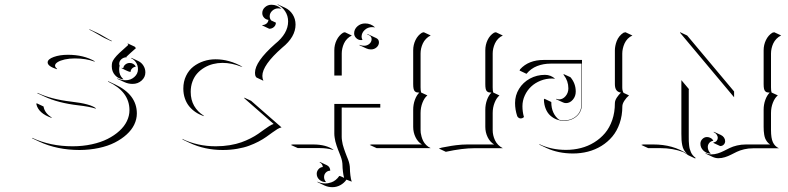

<svg xmlns="http://www.w3.org/2000/svg" viewBox="-20 -628 3414 832"><path d="M119.4 -30.8Q197.3 5.9 294.9 5.9Q338.6 5.9 377.8 -2.7Q417 -11.2 446.4 -26.1Q475.8 -41 497.4 -60.7Q519 -80.3 530 -103.4Q541 -126.5 541 -150.4Q541 -231 448 -274.4L449 -276.1L479 -262Q573 -218 573 -136.2Q573 -111.8 561.9 -88.5Q550.8 -65.2 528.9 -45.3Q507.1 -25.4 477.4 -10.3Q447.8 4.9 408.3 13.3Q368.9 21.7 325 22Q227.5 22 149.7 -14.4L119.6 -28.6ZM137.5 -177 138.7 -180.7 168.7 -166.5Q173.3 -137.9 204.1 -118.9L203.1 -117.2Q146.2 -137.2 137.5 -177ZM142.1 -223.6 142.6 -225.6Q202.6 -197.5 289.3 -187.5Q372.1 -178.2 396.2 -158.4L394.3 -157.5Q366 -166.3 319.1 -171.6Q232.4 -181.6 172.4 -209.7ZM186.5 -357.4Q186.5 -371.6 212.8 -381.1Q239 -390.6 274.4 -390.6Q342.3 -390.6 390.9 -362.5L389.4 -361.1Q352.3 -374.8 304.4 -374.8Q280.5 -374.8 260.7 -370.4Q241 -366 229.7 -358.8Q218.5 -351.6 218.5 -343.5Q218.5 -336.7 227.1 -330.1V-327.9Q186.5 -340.6 186.5 -357.4ZM367.2 -499.3 367.7 -501.2Q369.1 -500.5 370.8 -499.8L400.9 -485.8Q412.4 -480.5 435.1 -467Q457.8 -453.6 464.6 -450.7L463.4 -449Q462.4 -449.5 451.5 -454.6Q440.7 -459.7 434.3 -462.6Q427.2 -465.8 403.3 -479.9Q379.4 -493.9 367.2 -499.3ZM464.4 -340.6Q464.4 -350.8 466.2 -357.5Q468 -364.3 475.8 -374.9Q483.6 -385.5 497.2 -398.4Q510.7 -411.4 536.4 -433.8L533.2 -437.3L533.4 -439.9L563.7 -425.8L569.1 -419.4Q541.5 -395.3 527.6 -381.8L529.5 -379.9Q515.9 -379.9 506.2 -371.5Q496.6 -363 496.6 -351.3Q496.6 -346.7 498.8 -342.5L497.8 -340.6Q496.3 -334.7 496.3 -326.4Q496.3 -301.5 513.4 -286.1L515.1 -283.7Q492.2 -286.6 478.3 -302.4Q464.4 -318.1 464.4 -340.6ZM487.8 -288.8Q505.1 -280.3 524.4 -280.3Q546.4 -280.3 562.1 -294.3Q577.9 -308.3 577.9 -328.1Q577.9 -344 569.7 -356.8Q561.5 -369.6 548.3 -375.7L549.6 -377.4L579.6 -363.3Q593 -356.9 601.4 -343.6Q609.9 -330.3 609.9 -314Q609.9 -293.5 593.6 -278.9Q577.4 -264.4 554.4 -264.4Q535.9 -264.4 519 -272.2L488.8 -286.1ZM506.8 -332.5 507.3 -334.5Q510.5 -333 514.2 -332.5Q515.1 -342 523.3 -348.6Q531.5 -355.2 542.5 -355.2Q551 -355.2 558.1 -350.8Q565.2 -346.4 568.8 -339.1L566.9 -338.9Q557.9 -337.2 551.9 -330.8Q545.9 -324.5 545.9 -316.4Q542.2 -316.4 535.8 -318.8Q529.3 -321.3 523.8 -324Q518.3 -326.7 506.8 -332.5Z M769.3 -26.4Q835.7 5.9 915 5.9Q946.8 5.9 975.6 1.1Q1004.4 -3.7 1025.8 -11.4Q1047.1 -19 1065.8 -28.6Q1084.5 -38.1 1098.9 -48.1Q1113.3 -58.1 1124.9 -66.7Q1136.5 -75.2 1147.1 -81.9Q1157.7 -88.6 1165.8 -90.8Q1156.5 -99.1 1126.2 -125.5Q1095.9 -151.9 1070.3 -174.3Q1044.7 -196.8 1039.1 -201.7L1038.1 -205.1L1068.1 -191.2L1200 -75.9Q1192.1 -74.7 1182 -68.6Q1171.9 -62.5 1160.2 -53.8Q1148.4 -45.2 1134 -34.9Q1119.6 -24.7 1100.5 -14.6Q1081.3 -4.6 1059.4 3.5Q1037.6 11.7 1007.8 16.8Q978 22 945.1 22Q867.7 22 802.5 -8.5L772.5 -22.7ZM774.4 -244.1Q774.4 -274.7 786.3 -299.3Q798.1 -324 818 -339.4Q837.9 -354.7 862.5 -362.9Q887.2 -371.1 914.1 -371.1Q972.7 -371.1 1030.3 -338.9L1025.4 -339.1Q983.9 -355.5 944.3 -355.5Q923.3 -355.5 903.4 -350.5Q883.5 -345.5 865.8 -335.1Q848.1 -324.7 835 -310.2Q821.8 -295.7 814.1 -275Q806.4 -254.4 806.4 -230Q806.4 -195.3 821.3 -169.4Q836.2 -143.6 862.1 -127.4L864.5 -124.5Q845.2 -130.6 829.2 -141Q813.2 -151.4 800.8 -166.1Q788.3 -180.9 781.4 -200.9Q774.4 -220.9 774.4 -244.1ZM1085 -313Q1085 -360.6 1171.9 -437.5Q1228.5 -482.9 1228.5 -535.2Q1228.5 -559.8 1215.3 -579.6Q1202.1 -599.4 1181.2 -608.2L1185.1 -608.4L1215.3 -594.5Q1235.8 -585 1248.3 -565.4Q1260.7 -545.9 1260.7 -521.5Q1260.7 -467.8 1202.9 -421.4Q1116.9 -345.9 1116.9 -299.1Q1116.9 -288.3 1121.3 -278.1L1091.3 -292.2L1086.9 -298.6Q1085 -305.9 1085 -313ZM1116.5 -571.3Q1116.5 -586.2 1128.3 -596.8Q1140.1 -607.4 1156.2 -607.4Q1180.7 -607.4 1199.2 -590.1L1195.8 -590.6Q1190.7 -591.8 1186.5 -591.8Q1171.1 -591.8 1159.9 -581.5Q1148.7 -571.3 1148.7 -557.4Q1148.7 -547.1 1155.3 -539.3L1175.5 -529.8Q1175.5 -518.8 1167.1 -511.1Q1158.7 -503.4 1146.7 -503.4L1116.7 -517.6V-519.5Q1126.5 -519.5 1134.4 -525.5Q1142.3 -531.5 1143.3 -542Q1132.1 -543 1124.3 -551.4Q1116.5 -559.8 1116.5 -571.3Z M1240.2 0 1248 -2H1336.4Q1394.3 -2 1425.8 21.7L1421.9 21.2Q1396.7 13.7 1366.2 13.7H1270.5ZM1352.5 125Q1352.5 114.3 1359.9 105.5Q1367.2 96.7 1378.9 95.7Q1378.4 89.1 1374.8 83.6Q1371.1 78.1 1365 75.4L1366.2 73.7L1396.5 87.9Q1403.3 91.1 1407.2 97.4Q1411.1 103.8 1411.1 111.6Q1399.9 111.6 1392.1 119.6Q1384.3 127.7 1384.3 139.2Q1384.3 150.4 1391.6 159.2L1391.8 161.1Q1375.5 161.1 1364 150.8Q1352.5 140.4 1352.5 125ZM1355.5 159.2Q1371.3 167 1390.1 167Q1395.5 167 1401.4 166Q1407.2 165 1416 162.1Q1424.8 159.2 1434 152.1Q1443.1 145 1450.2 134.5Q1454.8 134.5 1461.4 138.2Q1468 141.8 1471.2 142.8Q1468 132.3 1466.1 115.6Q1464.1 98.9 1464.1 88.9Q1464.1 70.3 1456.3 49.8Q1455.1 46.4 1450.6 35Q1446 23.7 1444 18.3Q1441.9 12.9 1438.4 2.4Q1434.8 -8.1 1433.2 -15.3Q1431.6 -22.5 1430.2 -31.6Q1428.7 -40.8 1428.7 -48.8V-177.7H1627.9V-161.6L1460.7 -161.9V-34.7Q1460.7 -26.9 1462.2 -17.8Q1463.6 -8.8 1465.2 -1.7Q1466.8 5.4 1470.5 16Q1474.1 26.6 1476 31.7Q1477.8 36.9 1482.4 48.5Q1487.1 60.1 1488.3 63.2Q1496.3 84.2 1496.3 102.8Q1496.3 114.3 1498.4 131.8Q1500.5 149.4 1504.2 159.2Q1492.4 155.3 1481.4 150.4Q1470.9 165.5 1454.8 174.3Q1438.7 183.1 1420.2 183.1Q1402.1 183.1 1386.2 175.8L1356.2 161.6ZM1428.7 -300.8V-410.2Q1428.7 -433.6 1438.8 -454.3Q1449 -475.1 1466.8 -486.3L1474.6 -488.3L1504.6 -474.1Q1493.2 -468.8 1484.4 -459.7Q1475.6 -450.7 1470.7 -439.9Q1465.8 -429.2 1463.4 -418.2Q1460.9 -407.2 1460.9 -396.5V-300.8ZM1514.6 -483.4Q1514.6 -501.5 1528.7 -513.9Q1542.7 -526.4 1562.5 -526.4Q1587.2 -526.4 1605.7 -509L1601.8 -509.8Q1597.2 -510.5 1592.5 -510.5Q1573.7 -510.5 1560.3 -498Q1546.9 -485.6 1546.9 -468.8Q1546.9 -463.1 1550 -456.8L1550.8 -454.8Q1547.6 -454.1 1544.4 -454.3Q1532.5 -454.3 1523.6 -463Q1514.6 -471.7 1514.6 -483.4ZM1537.4 -432.1 1538.3 -433.8Q1547.4 -429.7 1557.4 -429.7Q1571 -429.7 1580.7 -438.1Q1590.3 -446.5 1590.3 -458.3Q1590.3 -465.6 1585.4 -470.9Q1580.6 -476.3 1572.8 -477.1L1570.8 -479.2Q1575.7 -479.2 1580.1 -477.1L1610.1 -463.1Q1622.1 -457.5 1622.1 -444.3Q1622.1 -431.9 1611.9 -422.9Q1601.8 -413.8 1587.4 -413.8Q1576.9 -413.8 1567.4 -418.2ZM1582 0 1589.8 -2H1808.3Q1790.5 -12.9 1780.5 -33.7Q1770.5 -54.4 1770.5 -78.1V-152.3Q1770.5 -174.8 1777.7 -194.9Q1784.9 -215.1 1796.9 -226.6Q1789.6 -226.8 1785.3 -227.9Q1781 -229 1777.3 -232.7Q1773.7 -236.3 1772.1 -243.9Q1770.5 -251.5 1770.5 -263.7V-410.2Q1770.5 -433.6 1780.5 -454.3Q1790.5 -475.1 1808.6 -486.3L1816.4 -488.3L1846.4 -474.4Q1835 -469 1826.2 -459.8Q1817.4 -450.7 1812.4 -439.9Q1807.4 -429.2 1804.9 -418.1Q1802.5 -407 1802.5 -396V-249.8Q1802.5 -234.6 1804.9 -227.1L1832 -214.6Q1819.1 -204.3 1810.8 -183.2Q1802.5 -162.1 1802.5 -138.2V-64Q1802.5 -58.6 1803.2 -52.1Q1804 -45.7 1806.8 -35.6Q1809.6 -25.6 1814 -16.8Q1818.4 -8.1 1826.9 0.5Q1835.4 9 1846.4 13.9H1612.1Z M1881.8 15.6 1894 11.7Q1898.2 11 1913.8 8.1Q1929.4 5.1 1936.4 4Q1943.4 2.9 1956.4 1.2Q1969.5 -0.5 1981.3 -1.2Q1993.2 -2 2005.6 -2H2121.1Q2103 -13.2 2093 -33.9Q2083 -54.7 2083 -78.1V-152.3Q2083 -174.8 2090.2 -194.8Q2097.4 -214.8 2109.4 -226.6Q2102.1 -226.8 2097.8 -227.9Q2093.5 -229 2089.7 -232.7Q2085.9 -236.3 2084.5 -243.9Q2083 -251.5 2083 -263.7V-410.2Q2083 -433.8 2092.9 -454.6Q2102.8 -475.3 2120.8 -486.3L2128.9 -488.3L2158.9 -474.1Q2147.5 -469.2 2138.7 -460.1Q2129.9 -450.9 2124.9 -439.9Q2119.9 -429 2117.4 -417.8Q2115 -406.7 2115 -396.2V-249.5Q2115 -234.4 2117.4 -227.1L2144.3 -214.4Q2131.6 -203.9 2123.3 -183Q2115 -162.1 2115 -138.4V-64Q2115 -53 2117.4 -42.1Q2119.9 -31.2 2124.9 -20.4Q2129.9 -9.5 2138.7 -0.5Q2147.5 8.5 2158.9 14.2H2035.9Q1984.4 14.2 1911.9 29.8Z M2211.9 -181.6Q2211.9 -214.8 2229.1 -242.9Q2246.3 -271 2276.2 -287.4Q2306.2 -303.7 2341.8 -303.7Q2354.2 -303.7 2365.8 -299.1Q2377.4 -294.4 2385.7 -286.4L2382.1 -287.1Q2377.4 -287.8 2372.3 -287.8Q2346.2 -287.8 2322.4 -278.3Q2298.6 -268.8 2281.5 -252.7Q2264.4 -236.6 2254.2 -214.4Q2243.9 -192.1 2243.9 -167.7Q2243.9 -144.8 2249.8 -122.8L2251 -121.3Q2250.7 -121.1 2249.9 -120.4Q2249 -119.6 2248.5 -119.1Q2243.2 -114.7 2236.6 -114.7Q2231 -114.7 2226.8 -118Q2222.7 -121.3 2221.2 -125Q2211.9 -152.8 2211.9 -181.6ZM2231.4 -322.3 2234.1 -328.1Q2270.8 -368.2 2335.9 -368.2Q2467.3 -368.2 2500 -368.2H2502V-366.2V-180.7Q2502 -144.5 2479.4 -124.5Q2456.8 -104.5 2424.8 -104.5Q2407.7 -104.5 2392.5 -110.2Q2377.2 -116 2364.9 -127Q2352.5 -137.9 2345.1 -155.8Q2337.6 -173.6 2336.9 -196L2338.9 -200.2L2368.9 -186Q2368.9 -159.7 2377.9 -140.3Q2387 -120.8 2402.8 -109.1Q2413.3 -106.4 2424.8 -106.4Q2456.3 -106.4 2478.1 -125.9Q2500 -145.3 2500 -180.7V-352.3H2366Q2334.5 -352.3 2307.4 -341.7Q2280.3 -331.1 2261.5 -308.1ZM2316.9 -3.4Q2369.4 21.5 2432.6 21.5Q2466.1 21.5 2497.1 13.5Q2528.1 5.6 2554.9 -11Q2581.8 -27.6 2601.7 -51.1Q2621.6 -74.7 2633.1 -108Q2644.5 -141.4 2644.5 -180.7Q2644.5 -192.6 2653.2 -205.6Q2661.9 -218.5 2670.9 -226.8Q2658 -228.3 2651.2 -237.2Q2644.5 -246.1 2644.5 -263.7V-410.2Q2644.5 -419.4 2646.5 -429.4Q2648.4 -439.5 2652.5 -450.2Q2656.5 -460.9 2664.2 -470.5Q2671.9 -480 2682.1 -486.3L2690.4 -488.3L2720.5 -474.1Q2709 -469.2 2700.2 -460.1Q2691.4 -450.9 2686.4 -439.8Q2681.4 -428.7 2679 -417.6Q2676.5 -406.5 2676.5 -396V-249.5Q2676.5 -234.1 2682.1 -225.6L2705.8 -214.6Q2694.8 -205.6 2685.8 -191.8Q2676.8 -178 2676.8 -167Q2676.8 -127.4 2665.2 -93.9Q2653.6 -60.3 2633.5 -36.4Q2613.5 -12.5 2586.3 4.3Q2559.1 21 2527.8 29.1Q2496.6 37.1 2462.9 37.1Q2399.2 37.1 2347.7 13.2L2317.6 -1ZM2389.6 -198 2390.4 -200Q2396.2 -197.3 2402.8 -197.3Q2418.7 -197.3 2430.8 -211.4Q2442.9 -225.6 2442.9 -245.1Q2442.9 -277.3 2423.1 -302.7L2421.6 -307.4L2451.9 -293.5Q2474.9 -266.6 2474.9 -231.2Q2474.9 -210.7 2462.3 -196Q2449.7 -181.4 2432.9 -181.2Q2426 -181.2 2419.9 -184.1Z M2758.8 0 2766.6 -2H2811Q2896.7 -2 2957.5 38.8Q2949.2 31.2 2944 22.2Q2938.7 13.2 2936.4 1.3Q2934.1 -10.5 2933.3 -21.2Q2932.6 -32 2932.6 -48.8V-280.8L2965.6 -241.5L2964.6 -239.5V-34.9Q2964.6 -23.4 2964.8 -16Q2965.1 -8.5 2966.1 1.1Q2967 10.7 2969 17.6Q2970.9 24.4 2974.1 31.7Q2977.3 39.1 2982.4 45Q2987.5 51 2994.4 56.2L2992.4 58.8L2962.9 44.9Q2952.6 37.4 2941.2 31.2Q2896 13.9 2841.1 13.9H2788.8ZM2926.8 -486.3 2927.7 -488.3 2957.8 -474.1 3159.2 -233.9 3161.1 -231.4V-206.5ZM3015.1 -5.1Q3015.1 -17.1 3023.7 -25.6Q3032.2 -34.2 3043.9 -34.2Q3052 -34.2 3059.9 -29.8Q3067.9 -25.4 3071 -17.6H3068.8Q3059.3 -15.6 3053.2 -8.2Q3047.1 -0.7 3047.1 8.8Q3047.1 24.2 3058.3 35.9L3059.6 38.1Q3041 37.1 3028.1 24.5Q3015.1 12 3015.1 -5.1ZM3037.1 37.4 3038.1 35.6Q3049.6 41 3062.5 41Q3076.9 41 3090.8 36.6Q3104.7 32.2 3116.9 25.9Q3129.2 19.5 3142.3 13.2Q3155.5 6.8 3173.8 2.4Q3192.1 -2 3212.9 -2Q3306.9 -2 3317.1 -2Q3309.8 -6.6 3304.4 -13.5Q3299.1 -20.5 3296.1 -27.6Q3293.2 -34.7 3291.6 -44.1Q3290 -53.5 3289.6 -60.9Q3289.1 -68.4 3289.1 -78.1V-152.3Q3289.1 -174.8 3296.3 -194.9Q3303.5 -215.1 3315.4 -226.6Q3308.1 -226.8 3303.8 -227.9Q3299.6 -229 3295.9 -232.7Q3292.2 -236.3 3290.6 -243.9Q3289.1 -251.5 3289.1 -263.7V-410.2Q3289.1 -433.6 3299.1 -454.3Q3309.1 -475.1 3327.1 -486.3L3335 -488.3L3365 -474.4Q3353.5 -469 3344.7 -459.8Q3335.9 -450.7 3330.9 -439.9Q3325.9 -429.2 3323.5 -418.1Q3321 -407 3321 -396V-249.8Q3321 -234.6 3323.5 -227.1L3350.6 -214.6Q3337.6 -204.3 3329.3 -183.2Q3321 -162.1 3321 -138.2V-64Q3321 -29.5 3329.2 -11.6Q3337.4 6.3 3355.5 14.6H3243.2Q3222.7 14.6 3204.5 19Q3186.3 23.4 3173 29.8Q3159.7 36.1 3147.5 42.5Q3135.3 48.8 3121.2 53.2Q3107.2 57.6 3092.8 57.6Q3080.3 57.6 3067.1 51.5ZM3070.8 -9 3072.8 -11.2Q3080.8 -12.2 3085.6 -17.9Q3090.3 -23.7 3090.3 -30Q3090.3 -38.3 3085.3 -45.2Q3080.3 -52 3072 -55.7L3073.7 -56.9L3104 -43Q3112.3 -39.1 3117.3 -31.9Q3122.3 -24.7 3122.3 -16.1Q3122.3 -7.6 3116.1 -1.3Q3109.9 4.9 3100.8 4.9Z"/></svg>

Font: AgreloyOut1
Style: Medium
Weight: 400
Designer: gluk
Foundry: gluk
Version: Version 0.27